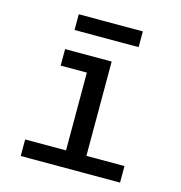

<svg xmlns="http://www.w3.org/2000/svg" viewBox="-108 -824 865 920"><g transform="rotate(15 325.0 -364.0)"><path d="M169.9 -649.9V-728H487.8V-649.9ZM77.1 0V-82H279.8V-467.8H149.9V-549.8H380.9V-82H569.8V0Z"/></g></svg>

Font: Azeret Mono
Style: Regular
Weight: 400
Designer: Martin Vácha
Foundry: Displaay
Version: Version 1.002